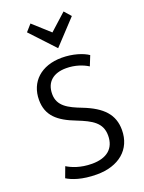

<svg xmlns="http://www.w3.org/2000/svg" viewBox="-177 -1039 849 1134"><g transform="rotate(-20 247.5 -472.0)"><path d="M164 -958 268 -864 372 -958 409 -916 268 -765 127 -916ZM457 -183C457 -60 366 14 229 14C136 14 76 -9 44 -29L69 -96C98 -78 150 -55 224 -55C316 -55 369 -98 369 -180C369 -260 312 -291 224 -326C117 -367 57 -417 57 -516C57 -629 138 -705 268 -705C337 -705 399 -685 432 -662L407 -600C374 -621 326 -638 271 -638C191 -638 142 -598 142 -522C142 -446 204 -416 281 -386C402 -339 457 -279 457 -183Z"/></g></svg>

Font: Repo Regular
Style: Regular
Weight: 400
Designer: Stefan Peev
Foundry: Context Ltd
Version: Version 1.502